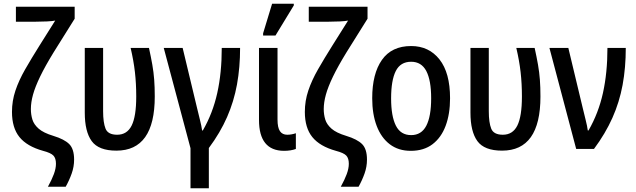

<svg xmlns="http://www.w3.org/2000/svg" viewBox="-20 -796 3397 1026"><path d="M236 202Q257 164 268 134Q279 104 279 79Q279 50 265.5 35.5Q252 21 210 10Q124 -14 84 -63.5Q44 -113 44 -198Q44 -257 62.5 -312Q81 -367 114.5 -425.5Q148 -484 192 -554L275 -686Q260 -683 231.5 -681.5Q203 -680 171 -680H65V-760H379V-696L267 -517Q221 -442 194.5 -387Q168 -332 156.5 -290.5Q145 -249 145 -213Q145 -184 153 -157.5Q161 -131 186.5 -108.5Q212 -86 265 -70Q324 -52 350 -26Q376 0 376 57Q376 95 363 131.5Q350 168 331 202Z M602 9Q507 9 470 -42Q433 -93 433 -194V-540H531V-202Q531 -141 544 -108.5Q557 -76 606 -76Q659 -76 683.5 -125Q708 -174 708 -280Q708 -349 701 -410.5Q694 -472 678 -540H776Q787 -490 794 -450Q801 -410 804 -370Q807 -330 807 -280Q807 9 602 9Z M998 210V-4L855 -540H956L1032 -223Q1040 -189 1048.5 -155.5Q1057 -122 1060 -99H1064Q1117 -191 1141 -299Q1165 -407 1165 -540H1263Q1263 -436 1246.5 -345Q1230 -254 1193.5 -170.5Q1157 -87 1096 -5V210Z M1497 10Q1364 9 1364 -155V-540H1463V-157Q1463 -114 1476 -95Q1489 -76 1515 -76Q1537 -76 1561 -84V0Q1534 10 1497 10ZM1386 -606V-618L1434 -776H1550V-767L1452 -606Z M1801 202Q1822 164 1833 134Q1844 104 1844 79Q1844 50 1830.5 35.5Q1817 21 1775 10Q1689 -14 1649 -63.5Q1609 -113 1609 -198Q1609 -257 1627.5 -312Q1646 -367 1679.5 -425.5Q1713 -484 1757 -554L1840 -686Q1825 -683 1796.5 -681.5Q1768 -680 1736 -680H1630V-760H1944V-696L1832 -517Q1786 -442 1759.5 -387Q1733 -332 1721.5 -290.5Q1710 -249 1710 -213Q1710 -184 1718 -157.5Q1726 -131 1751.5 -108.5Q1777 -86 1830 -70Q1889 -52 1915 -26Q1941 0 1941 57Q1941 95 1928 131.5Q1915 168 1896 202Z M2385 -271Q2385 -187 2361.5 -124Q2338 -61 2291.5 -25.5Q2245 10 2175 10Q2109 10 2063 -25Q2017 -60 1993 -123Q1969 -186 1969 -271Q1969 -402 2021 -476Q2073 -550 2177 -550Q2272 -550 2328.5 -478.5Q2385 -407 2385 -271ZM2070 -270Q2070 -175 2095.5 -124.5Q2121 -74 2177 -74Q2232 -74 2258 -124Q2284 -174 2284 -271Q2284 -367 2258 -416.5Q2232 -466 2177 -466Q2120 -466 2095 -416.5Q2070 -367 2070 -270Z M2663 9Q2568 9 2531 -42Q2494 -93 2494 -194V-540H2592V-202Q2592 -141 2605 -108.5Q2618 -76 2667 -76Q2720 -76 2744.5 -125Q2769 -174 2769 -280Q2769 -349 2762 -410.5Q2755 -472 2739 -540H2837Q2848 -490 2855 -450Q2862 -410 2865 -370Q2868 -330 2868 -280Q2868 9 2663 9Z M3059 0 2916 -540H3017L3093 -223Q3101 -189 3109.5 -155.5Q3118 -122 3121 -99H3125Q3178 -191 3202 -299Q3226 -407 3226 -540H3324Q3324 -434 3307 -342Q3290 -250 3252.5 -166Q3215 -82 3154 0Z"/></svg>

Font: Noto Sans Condensed Medium
Style: Regular
Weight: 500
Width: 3
Designer: Monotype Design Team
Foundry: Monotype Imaging Inc.
Version: Version 2.013; ttfautohint (v1.8.4.7-5d5b)